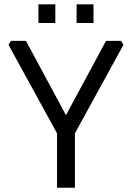

<svg xmlns="http://www.w3.org/2000/svg" viewBox="-20 -882 620 902"><path d="M19.9 -671.5 31.3 -690H101.9L289.9 -340.9L478 -690H549.2L560 -671.5L332 -255.8V0H247.8V-255.8ZM160.5 -773.8V-861.6H239.9V-773.8ZM339.9 -773.8V-861.6H419.3V-773.8Z"/></svg>

Font: Oxanium ExtraLight
Style: Regular
Weight: 200
Designer: Severin Meyer
Version: Version 2.000